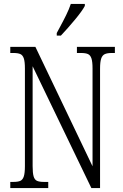

<svg xmlns="http://www.w3.org/2000/svg" viewBox="-20 -951 624 971"><path d="M32 -31H47Q71 -31 83 -36.5Q95 -42 100.5 -59Q106 -76 106 -111V-605Q106 -639 100.5 -655.5Q95 -672 83 -677.5Q71 -683 48 -683H32V-714H159L448 -110V-605Q448 -639 442.5 -655.5Q437 -672 425 -677.5Q413 -683 390 -683H369V-714H561V-683H545Q522 -683 509.5 -677Q497 -671 491.5 -654Q486 -637 486 -603V0H442L145 -616V-111Q145 -76 150 -59Q155 -42 167 -36.5Q179 -31 202 -31H224V0H32ZM267 -784 282 -812Q299 -843 314.5 -874.5Q330 -906 338 -931H409V-921Q396 -896 359.5 -852Q323 -808 288 -771H267Z"/></svg>

Font: Noto Serif CondLight
Style: Regular
Weight: 300
Width: 3
Designer: Monotype Design Team
Foundry: Monotype Imaging Inc.
Version: Version 1.001